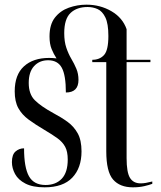

<svg xmlns="http://www.w3.org/2000/svg" viewBox="-20 -792 689 822"><path d="M171 10Q120 10 89 -6Q58 -22 44.5 -47Q31 -72 31 -98Q31 -130 46.5 -143.5Q62 -157 83 -157Q83 -75 104 -37.5Q125 0 175 0Q219 0 244.5 -27Q270 -54 270 -109Q270 -143 259 -163.5Q248 -184 226 -200Q204 -216 170 -236Q131 -259 102.5 -280Q74 -301 58.5 -329Q43 -357 43 -401Q43 -472 82.5 -508Q122 -544 190 -544Q207 -544 222 -542Q210 -560 201 -582Q192 -604 192 -636Q192 -687 215 -716.5Q238 -746 274.5 -759Q311 -772 350 -772Q409 -772 457 -744Q505 -716 522 -667V-536H624V-526H522V-115Q522 -54 536.5 -30.5Q551 -7 582 -7Q593 -7 604.5 -9Q616 -11 632 -15V-5Q619 0 597.5 5Q576 10 549 10Q493 10 464 -23.5Q435 -57 435 -144V-526H375V-536Q407 -536 425.5 -556.5Q444 -577 444 -638Q444 -691 431 -717.5Q418 -744 398 -753Q378 -762 355 -762Q309 -762 282 -736.5Q255 -711 255 -650Q255 -614 264 -587.5Q273 -561 285.5 -540Q298 -519 307 -497.5Q316 -476 316 -450Q316 -396 262 -396Q262 -470 244.5 -502Q227 -534 186 -534Q149 -534 126 -509Q103 -484 103 -437Q103 -389 129 -363Q155 -337 208 -308Q242 -290 269 -270.5Q296 -251 312.5 -221.5Q329 -192 329 -144Q329 -73 289.5 -31.5Q250 10 171 10Z"/></svg>

Font: Noto Serif Display ExtraCondensed
Style: Regular
Weight: 400
Width: 2
Designer: Monotype Design Team
Foundry: Monotype Imaging Inc.
Version: Version 2.009